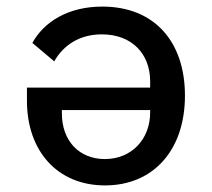

<svg xmlns="http://www.w3.org/2000/svg" viewBox="-20 -548 640 580"><path d="M61.4 -283.4V-243.3C61.4 -92.3 153.1 12.1 297.2 12.1C442.1 12.1 538.7 -93 538.7 -259.2C538.7 -422.9 445.7 -528.1 289.1 -528.1C184.3 -528.1 111.9 -480.8 77.8 -418.3L143.8 -362.6C172.2 -412.6 221.2 -444.2 287.6 -444.2C378.9 -444.2 433.6 -384.9 433.6 -302.2V-283.4ZM166.9 -205.6V-215.6H433.6V-208.5C433.6 -126.4 376.4 -67.5 296.9 -67.5C218.8 -67.5 166.9 -122.9 166.9 -205.6Z"/></svg>

Font: Margiela Mono Medium
Style: Regular
Weight: 500
Designer: Mike Abbink, Paul van der Laan, Pieter van Rosmalen
Foundry: Bold Monday
Version: Version 2.003 2021